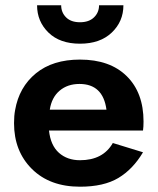

<svg xmlns="http://www.w3.org/2000/svg" viewBox="-20 -695 595 725"><path d="M382 -281Q369 -378 280 -378Q235 -378 205 -352.5Q175 -327 168 -281ZM165 -202Q171 -146 202.5 -118Q234 -90 282 -90Q369 -90 406 -155L520 -120Q482 -56 427 -23Q372 10 282 10Q168 10 100.5 -57Q33 -124 33 -230Q33 -258 37 -279Q52 -366 115.5 -418Q179 -470 282 -470Q395 -470 458.5 -407.5Q522 -345 522 -236Q522 -216 520 -202ZM120 -675H211Q211 -648 229.5 -629.5Q248 -611 282 -611Q316 -611 335 -629.5Q354 -648 354 -675H446Q446 -614 402 -572Q358 -530 282 -530Q206 -530 163 -572Q120 -614 120 -675Z"/></svg>

Font: Renner*
Style: Semi
Weight: 600
Version: Version 003.000 ; ttfautohint (v0.97) -l 8 -r 50 -G 200 -x 1